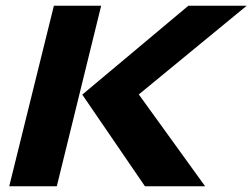

<svg xmlns="http://www.w3.org/2000/svg" viewBox="-20 -650 881 670"><path d="M333 -629.9 178.2 0H12.2L168 -629.9ZM464.8 -319.8 695.8 0H485.8L267.1 -319.8L637.2 -629.9H840.8L464.8 -320.8Z"/></svg>

Font: Sinkin Sans 700 Bold Italic
Style: Bold Italic
Weight: 700
Italic angle: -112°
Designer: Keith Bates
Foundry: K-Type
Version: Sinkin Sans (version 1.0)  by Keith Bates   •   © 2014   www